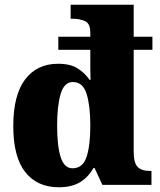

<svg xmlns="http://www.w3.org/2000/svg" viewBox="-20 -780 674 810"><path d="M228 10Q137 10 86.5 -54Q36 -118 36 -248Q36 -379 86 -445Q136 -511 225 -511Q277 -511 307.5 -491.5Q338 -472 358 -443H362Q361 -461 361 -489.5Q361 -518 361 -547V-570H226V-625H361V-642Q361 -681 338.5 -691Q316 -701 286 -701H278V-760H544V-625H623V-570H544V-140Q544 -93 560.5 -76Q577 -59 611 -59H619V0H412L379 -71H374Q353 -33 318 -11.5Q283 10 228 10ZM286 -70Q329 -70 345 -117.5Q361 -165 361 -251Q361 -333 345.5 -383.5Q330 -434 287 -434Q251 -434 236 -384Q221 -334 221 -250Q221 -164 236 -117Q251 -70 286 -70Z"/></svg>

Font: Noto Serif Hebrew SemiCondensed Black
Style: Regular
Weight: 900
Width: 4
Designer: Monotype Design Team
Foundry: Monotype Imaging Inc.
Version: Version 2.004; ttfautohint (v1.8.4.7-5d5b)